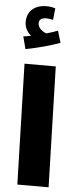

<svg xmlns="http://www.w3.org/2000/svg" viewBox="-65 -1044 438 1077"><g transform="rotate(5 154.0 -505.5)"><path d="M55 -761C125 -774 199 -795 248 -813L228 -880C208 -872 187 -865 164 -859C143 -866 116 -885 116 -913C116 -931 130 -943 155 -943C169 -943 182 -941 195 -938L202 -1003C188 -1008 171 -1011 150 -1011C98 -1011 43 -984 43 -912C43 -882 59 -855 80 -838C69 -836 55 -833 37 -831ZM76 0H252L233 -679H57Z"/></g></svg>

Font: Noto Sans Arabic UI Cn Bk
Style: Regular
Weight: 900
Width: 3
Designer: Monotype Design Team, Nadine Chahine and Nizar Qandah
Foundry: Monotype Imaging Inc.
Version: Version 2.010